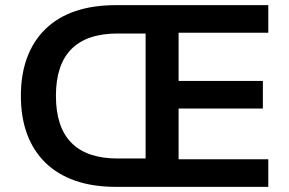

<svg xmlns="http://www.w3.org/2000/svg" viewBox="-20 -725 1123 745"><path d="M429 0Q340 0 271.5 -24Q203 -48 156 -94Q109 -140 85 -205Q61 -270 61 -353Q61 -436 85 -501Q109 -566 156 -612Q203 -658 271.5 -681.5Q340 -705 429 -705H1021V-598H673V-411H1000V-304H673V-107H1021V0ZM437 -110H545V-595H437Q317 -595 257 -534.5Q197 -474 197 -353Q197 -232 257 -171Q317 -110 437 -110Z"/></svg>

Font: Nunito Sans 10pt
Style: Bold
Weight: 700
Designer: Vernon Adams
Foundry: Vernon Adams
Version: Version 3.101;gftools[0.9.27]